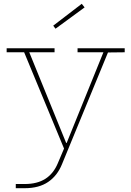

<svg xmlns="http://www.w3.org/2000/svg" viewBox="-20 -780 691 1010"><path d="M388 -526H636V-505L548 -504L306 84Q281.5 144.5 233.2 177.2Q185 210 110 210H63V188H110Q176 188 218.8 160.5Q261.5 133 284 79L323 -13L320 9L107 -505H15V-526H267V-505H134L337 -6L315 -28H338L325 -14L524 -505H388ZM410 -760 425 -741 272 -629 260 -645Z"/></svg>

Font: Hepta Slab ExtraLight ExtraLight
Style: Regular
Weight: 250
Version: Version 1.102